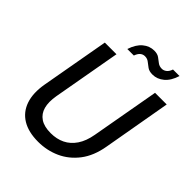

<svg xmlns="http://www.w3.org/2000/svg" viewBox="-244 -1016 1165 1165"><g transform="rotate(45 339.0 -433.0)"><path d="M286 12Q203 12 149.5 -20.5Q96 -53 75 -114.5Q54 -176 69 -262L147 -700H247L169 -262Q159 -204 170 -163.5Q181 -123 214 -101Q247 -79 303 -79Q354 -79 394 -98.5Q434 -118 461.5 -158.5Q489 -199 500 -262L578 -700H678L601 -262Q585 -168 538.5 -107.5Q492 -47 426.5 -17.5Q361 12 286 12ZM271 -769Q289 -824 321.5 -851Q354 -878 394 -878Q421 -878 437 -866.5Q453 -855 467.5 -843.5Q482 -832 504 -832Q520 -832 534 -843.5Q548 -855 555 -877H611Q594 -822 561 -794.5Q528 -767 488 -767Q460 -767 443.5 -779Q427 -791 412.5 -802.5Q398 -814 378 -814Q361 -814 348 -803Q335 -792 327 -769Z"/></g></svg>

Font: DM Sans 20pt Medium
Style: Italic
Weight: 500
Italic angle: -10°
Version: Version 4.004;gftools[0.9.30]